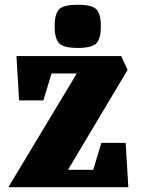

<svg xmlns="http://www.w3.org/2000/svg" viewBox="-20 -785 604 805"><path d="M371 -73 405 -186H507L518 0H15L302 -477H196L162 -364H60L49 -550H488L515 -492L265 -73ZM306 -765Q367 -765 385 -745Q403 -725 403 -675Q403 -625 385 -604.5Q367 -584 306 -584Q245 -584 227 -604.5Q209 -625 209 -675Q209 -725 227 -745Q245 -765 306 -765Z"/></svg>

Font: Unlock
Style: Regular
Weight: 400
Designer: Eduardo Rodriguez Tunni
Foundry: Eduardo Rodriguez Tunni
Version: Version 1.003; ttfautohint (v1.8.4.7-5d5b);gftools[0.9.23]